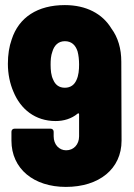

<svg xmlns="http://www.w3.org/2000/svg" viewBox="-20 -727 526 755"><path d="M457 -484C457 -536 444 -580 418 -615C383 -673 319 -707 235 -707C128 -707 54 -659 26 -572C16 -544 11 -512 11 -476C11 -436 19 -398 33 -366C61 -298 118 -251 199 -251C230 -251 261 -260 285 -280C288 -283 291 -281 291 -277V-191C291 -159 270 -136 240 -136C212 -136 191 -159 191 -191V-209C191 -216 186 -221 179 -221H37C30 -221 25 -216 25 -209V-174C25 -63 113 8 239 8C370 8 458 -63 458 -174ZM235 -382C212 -382 197 -394 189 -414C181 -430 179 -451 179 -473C179 -490 180 -508 186 -524C193 -548 209 -565 235 -565C261 -565 277 -550 285 -525C289 -510 291 -492 291 -473C291 -452 289 -430 281 -413C273 -394 258 -382 235 -382Z"/></svg>

Font: Barlow Semi Condensed ExtraBold
Style: Regular
Weight: 800
Width: 4
Designer: Jeremy Tribby
Foundry: Tribby Type
Version: Version 1.422;hotconv 1.0.109;makeotfexe 2.5.65596